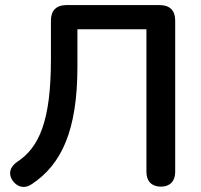

<svg xmlns="http://www.w3.org/2000/svg" viewBox="-20 -725 788 754"><path d="M612 8C647 8 668 -13 668 -50V-645C668 -684 646 -705 608 -705H240C202 -705 180 -684 180 -645V-492C180 -250 134 -146 47 -89C19 -70 11 -42 30 -15C49 11 78 17 105 -2C221 -79 284 -211 284 -463V-610H555V-50C555 -13 576 8 612 8Z"/></svg>

Font: SN Pro Medium
Style: Regular
Weight: 500
Designer: Tobias Whetton
Foundry: Supernotes
Version: Version 1.003;Glyphs 3.3 (3324)